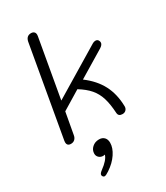

<svg xmlns="http://www.w3.org/2000/svg" viewBox="-254 -863 1100 1274"><g transform="rotate(-30 295.5 -225.5)"><path d="M40 -19Q40 -26 41 -30L162 -719Q170 -759 206 -759Q220 -759 228.5 -751.5Q237 -744 237 -729Q237 -723 236 -719L157 -271L528 -495Q539 -502 551 -502Q568 -502 574 -487Q577 -481 577 -474Q577 -457 553 -442L351 -320Q427 -263 463.5 -192.5Q500 -122 502 -30Q503 -13 492.5 -1.5Q482 10 465 10Q434 10 432 -17Q428 -87 413.5 -134Q399 -181 369 -216Q339 -251 287 -283L144 -196L114 -30Q111 -12 99.5 -1Q88 10 70 10Q40 10 40 -19ZM139 289Q139 278 159 263Q218 220 228 184Q218 186 215 186Q196 186 183 174Q170 162 170 144Q170 116 191.5 96.5Q213 77 244 77Q269 77 283.5 92Q298 107 298 133Q298 172 269.5 215Q241 258 191 291Q166 308 155 308Q148 308 143 301Q139 296 139 289Z"/></g></svg>

Font: Kodchasan
Style: Italic
Weight: 400
Italic angle: -10°
Version: Version 1.000; ttfautohint (v1.6)